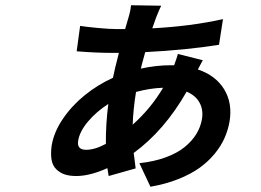

<svg xmlns="http://www.w3.org/2000/svg" viewBox="-20 -666 996 733"><path d="M486.5 -190Q556.5 -252.5 602.6 -331Q553.3 -329.5 499.3 -315Q488.6 -249.6 486.5 -190ZM308.6 -94.1Q342.3 -94.1 384.2 -116.8Q383.5 -192.1 393.5 -269.2Q347.7 -239.7 315.9 -201.9Q284.1 -164.1 278.4 -128.9Q272.7 -94.1 308.6 -94.1ZM659.1 -459.9 754.3 -436.1Q752.5 -432.9 749.5 -427.4Q746.4 -421.9 742.4 -413.9Q738.3 -405.9 735.4 -400.9Q803.6 -377.8 835.8 -325.1Q867.9 -272.4 856.5 -203.1Q850.9 -170.1 837.4 -139.4Q823.9 -108.7 799.4 -78.8Q774.9 -49 741.5 -25Q708.1 -1.1 660.2 17.9Q612.2 36.9 554.3 46.9L512.1 -43Q568.2 -49 612.6 -65.3Q657 -81.7 685.2 -104.8Q713.4 -127.8 729.8 -154.8Q746.1 -181.8 751.1 -212Q756.7 -246.4 741.8 -274Q726.9 -301.5 692.5 -316.1Q608 -168 490.4 -82Q491.1 -74.6 494 -54.3Q496.8 -34.1 497.9 -23.1L394.9 6Q392.4 -11 389.9 -24.1Q323.2 6 271 6Q246.4 6 228 0.2Q209.5 -5.7 195.3 -19.4Q181.1 -33 177 -55.2Q172.9 -77.4 177.2 -110.1Q185.7 -161.9 220.3 -212.7Q255 -263.5 304.2 -303.1Q353.3 -342.7 411.2 -369Q417.6 -401.3 433.9 -464.1H410.9Q345.9 -464.1 272.7 -470.2L285.9 -567.1Q311.1 -563.2 354.9 -559.1Q398.8 -555 425.8 -555H457.7L470.2 -598Q478.3 -623.9 480.1 -646L595.5 -644.2Q589.1 -632.5 576 -599.1Q575.3 -596.2 561.4 -557.9Q708.8 -565.7 831.3 -593L816.1 -495Q691.8 -475.1 534.4 -467Q532.7 -459.9 526.5 -438Q520.2 -416.2 517.8 -404.1Q576 -416.9 631 -416.9H644.9Q656.6 -449.6 659.1 -459.9Z"/></svg>

Font: Karasuma Gothic
Style: Bold Italic
Weight: 700
Italic angle: 9.39998°
Designer: Rasmus Andersson / Ryoko Nishizuka
Foundry: Genbu
Version: Version 1.00